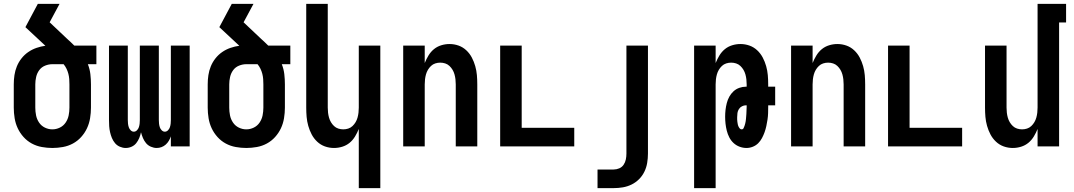

<svg xmlns="http://www.w3.org/2000/svg" viewBox="-20 -755 5540 990"><path d="M250 8Q223 8 195.5 3Q168 -2 144 -15Q120 -28 101.5 -48.5Q83 -69 71.5 -93.5Q60 -118 55.5 -145.5Q51 -173 51 -200V-320Q51 -344 54.5 -367.5Q58 -391 67 -413Q76 -435 91 -454Q106 -473 125.5 -486.5Q145 -500 168 -508Q191 -516 214 -519L111 -615L175 -735H287L236 -640L326 -555Q336 -546 345 -537.5Q354 -529 363 -520H477V-424H433Q443 -399 446 -372.5Q449 -346 449 -320V-200Q449 -173 444.5 -145.5Q440 -118 428.5 -93.5Q417 -69 398.5 -48.5Q380 -28 356 -15Q332 -2 304.5 3Q277 8 250 8ZM250 -88Q270 -88 288.5 -97Q307 -106 318.5 -123Q330 -140 334 -160Q338 -180 338 -200V-320Q338 -334 337 -347.5Q336 -361 332.5 -374.5Q329 -388 323 -400.5Q317 -413 308 -424H250Q231 -424 212.5 -416.5Q194 -409 182.5 -393.5Q171 -378 166.5 -358.5Q162 -339 162 -320V-200Q162 -180 166 -160Q170 -140 181.5 -123Q193 -106 211.5 -97Q230 -88 250 -88Z M628 8Q613 8 598 1.5Q583 -5 573 -17Q563 -29 557 -43.5Q551 -58 547.5 -73.5Q544 -89 543 -104.5Q542 -120 542 -136V-520H639V-136Q639 -127 640 -117.5Q641 -108 644 -99Q647 -90 654 -83Q661 -76 670 -76Q679 -76 686 -83Q693 -90 696 -99Q699 -108 700 -117.5Q701 -127 701 -136V-520H799V-136Q799 -127 800 -117.5Q801 -108 804 -99Q807 -90 814 -83Q821 -76 830 -76Q839 -76 846 -83Q853 -90 856 -99Q859 -108 860 -117.5Q861 -127 861 -136V-520H958V0H861V-52Q857 -40 850.5 -29Q844 -18 834.5 -9.5Q825 -1 813 3.5Q801 8 788 8Q773 8 758 1.5Q743 -5 733 -17Q723 -29 717 -43.5Q711 -58 707 -73Q704 -58 698 -43.5Q692 -29 682.5 -17Q673 -5 658.5 1.5Q644 8 628 8Z M1250 8Q1223 8 1195.5 3Q1168 -2 1144 -15Q1120 -28 1101.5 -48.5Q1083 -69 1071.5 -93.5Q1060 -118 1055.5 -145.5Q1051 -173 1051 -200V-320Q1051 -344 1054.5 -367.5Q1058 -391 1067 -413Q1076 -435 1091 -454Q1106 -473 1125.5 -486.5Q1145 -500 1168 -508Q1191 -516 1214 -519L1111 -615L1175 -735H1287L1236 -640L1326 -555Q1336 -546 1345 -537.5Q1354 -529 1363 -520H1477V-424H1433Q1443 -399 1446 -372.5Q1449 -346 1449 -320V-200Q1449 -173 1444.5 -145.5Q1440 -118 1428.5 -93.5Q1417 -69 1398.5 -48.5Q1380 -28 1356 -15Q1332 -2 1304.5 3Q1277 8 1250 8ZM1250 -88Q1270 -88 1288.5 -97Q1307 -106 1318.5 -123Q1330 -140 1334 -160Q1338 -180 1338 -200V-320Q1338 -334 1337 -347.5Q1336 -361 1332.5 -374.5Q1329 -388 1323 -400.5Q1317 -413 1308 -424H1250Q1231 -424 1212.5 -416.5Q1194 -409 1182.5 -393.5Q1171 -378 1166.5 -358.5Q1162 -339 1162 -320V-200Q1162 -180 1166 -160Q1170 -140 1181.5 -123Q1193 -106 1211.5 -97Q1230 -88 1250 -88Z M1830 215V-90Q1822 -70 1810.5 -51Q1799 -32 1782.5 -18.5Q1766 -5 1745 1.5Q1724 8 1702 8Q1678 8 1655.5 0Q1633 -8 1615.5 -24.5Q1598 -41 1587 -62Q1576 -83 1569.5 -106Q1563 -129 1561 -152.5Q1559 -176 1559 -200V-735H1670V-200Q1670 -187 1671.5 -174Q1673 -161 1676.5 -148.5Q1680 -136 1686.5 -125Q1693 -114 1702.5 -105Q1712 -96 1724.5 -92Q1737 -88 1750 -88Q1763 -88 1775.5 -92Q1788 -96 1797.5 -105Q1807 -114 1813.5 -125Q1820 -136 1823.5 -148.5Q1827 -161 1828.5 -174Q1830 -187 1830 -200V-520H1941V215Z M2059 0V-520H2170V-430Q2178 -450 2189.5 -469Q2201 -488 2217.5 -501.5Q2234 -515 2255 -521.5Q2276 -528 2298 -528Q2322 -528 2344.5 -520Q2367 -512 2384.5 -495.5Q2402 -479 2413 -458Q2424 -437 2430.5 -414Q2437 -391 2439 -367.5Q2441 -344 2441 -320V0H2330V-320Q2330 -333 2328.5 -346Q2327 -359 2323.5 -371.5Q2320 -384 2313.5 -395Q2307 -406 2297.5 -415Q2288 -424 2275.5 -428Q2263 -432 2250 -432Q2237 -432 2224.5 -428Q2212 -424 2202.5 -415Q2193 -406 2186.5 -395Q2180 -384 2176.5 -371.5Q2173 -359 2171.5 -346Q2170 -333 2170 -320V0Z M2559 0V-520H2670V-96H2941V0Z M3061 215V119H3144Q3159 119 3173 113Q3187 107 3195.5 94.5Q3204 82 3207 67Q3210 52 3210 37V-520H3321V37Q3321 61 3317 85Q3313 109 3302.5 130.5Q3292 152 3275 169Q3258 186 3236.5 196.5Q3215 207 3191.5 211Q3168 215 3144 215Z M3559 215V-520H3670V-430Q3678 -450 3689.5 -469Q3701 -488 3717.5 -501.5Q3734 -515 3755 -521.5Q3776 -528 3798 -528Q3822 -528 3844.5 -520Q3867 -512 3884.5 -495.5Q3902 -479 3913 -458Q3924 -437 3930.5 -414Q3937 -391 3939 -367.5Q3941 -344 3941 -320V-308H3977V-212H3941V-205Q3941 -188 3940.5 -171.5Q3940 -155 3937.5 -138.5Q3935 -122 3931.5 -105.5Q3928 -89 3922.5 -73.5Q3917 -58 3909 -43Q3901 -28 3889.5 -16.5Q3878 -5 3862 1.5Q3846 8 3829 8Q3811 8 3793.5 1.5Q3776 -5 3762.5 -17.5Q3749 -30 3740.5 -46.5Q3732 -63 3727.5 -81Q3723 -99 3721 -117Q3719 -135 3719 -153Q3719 -171 3721 -188.5Q3723 -206 3727.5 -223.5Q3732 -241 3740.5 -256.5Q3749 -272 3762 -284Q3775 -296 3792 -302Q3809 -308 3826 -308H3830V-320Q3830 -333 3828.5 -346Q3827 -359 3823.5 -371.5Q3820 -384 3813.5 -395Q3807 -406 3797.5 -415Q3788 -424 3775.5 -428Q3763 -432 3750 -432Q3737 -432 3724.5 -428Q3712 -424 3702.5 -415Q3693 -406 3686.5 -395Q3680 -384 3676.5 -371.5Q3673 -359 3671.5 -346Q3670 -333 3670 -320V215ZM3804 -88Q3811 -88 3814 -94Q3817 -100 3819 -106Q3821 -112 3822.5 -118Q3824 -124 3825 -130Q3826 -136 3826.5 -142.5Q3827 -149 3827.5 -155Q3828 -161 3828.5 -167.5Q3829 -174 3829 -180Q3829 -186 3829.5 -192.5Q3830 -199 3830 -205V-212H3826Q3816 -212 3806 -207Q3796 -202 3790 -192.5Q3784 -183 3782.5 -172.5Q3781 -162 3781 -151Q3781 -145 3781 -139Q3781 -133 3782 -127Q3783 -121 3784 -115Q3785 -109 3787.5 -103.5Q3790 -98 3794 -93Q3798 -88 3804 -88Z M4059 0V-520H4170V-430Q4178 -450 4189.5 -469Q4201 -488 4217.5 -501.5Q4234 -515 4255 -521.5Q4276 -528 4298 -528Q4322 -528 4344.5 -520Q4367 -512 4384.5 -495.5Q4402 -479 4413 -458Q4424 -437 4430.5 -414Q4437 -391 4439 -367.5Q4441 -344 4441 -320V0H4330V-320Q4330 -333 4328.5 -346Q4327 -359 4323.5 -371.5Q4320 -384 4313.5 -395Q4307 -406 4297.5 -415Q4288 -424 4275.5 -428Q4263 -432 4250 -432Q4237 -432 4224.5 -428Q4212 -424 4202.5 -415Q4193 -406 4186.5 -395Q4180 -384 4176.5 -371.5Q4173 -359 4171.5 -346Q4170 -333 4170 -320V0Z M4559 0V-520H4670V-96H4941V0Z M5202 8Q5178 8 5155.5 0Q5133 -8 5115.5 -24.5Q5098 -41 5087 -62Q5076 -83 5069.5 -106Q5063 -129 5061 -152.5Q5059 -176 5059 -200V-520H5170V-200Q5170 -187 5171.5 -174Q5173 -161 5176.5 -148.5Q5180 -136 5186.5 -125Q5193 -114 5202.5 -105Q5212 -96 5224.5 -92Q5237 -88 5250 -88Q5263 -88 5275.5 -92Q5288 -96 5297.5 -105Q5307 -114 5313.5 -125Q5320 -136 5323.5 -148.5Q5327 -161 5328.5 -174Q5330 -187 5330 -200V-735H5477V-639H5441V0H5330V-90Q5322 -70 5310.5 -51Q5299 -32 5282.5 -18.5Q5266 -5 5245 1.5Q5224 8 5202 8Z"/></svg>

Font: Moesevka
Style: Bold
Weight: 700
Monospace: yes
Designer: Belleve Invis
Foundry: Belleve Invis
Version: Version 32.5.0; ttfautohint (v1.8.4)